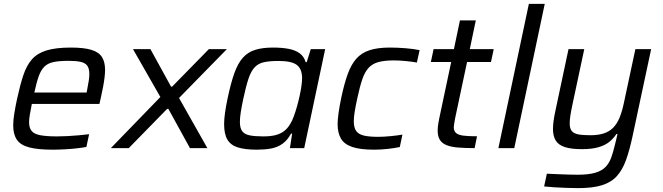

<svg xmlns="http://www.w3.org/2000/svg" viewBox="-20 -763 3416 989"><path d="M251.2 8Q175 8 130.3 -3.8Q85.5 -15.6 66.8 -43.4Q48 -71.2 48 -117Q48 -143.5 53.5 -177.8Q59 -212.1 68 -254Q83.5 -325.2 100.1 -375.4Q116.7 -425.7 144.4 -457.2Q172.1 -488.8 220 -503.4Q267.9 -518 345 -518Q412.7 -518 451 -506.1Q489.3 -494.3 505.3 -469Q521.3 -443.7 521.3 -402.3Q521.3 -387.8 518.6 -364.4Q515.9 -340.9 510.6 -313.2Q505.4 -285.4 498.4 -254.9L492.2 -227.8H144Q138.1 -197.6 134 -174.2Q129.8 -150.8 129.8 -133.2Q129.8 -104.3 142.9 -88.4Q156 -72.5 187.6 -66.5Q219.1 -60.4 273.7 -60.4Q298 -60.4 327.3 -61.9Q356.6 -63.3 386.1 -66.1Q415.5 -68.8 439 -71.7L425 -6.1Q404.2 -2.1 374.7 1.2Q345.3 4.5 313 6.2Q280.8 8 251.2 8ZM156.9 -286.4H426.1L429 -301.4Q433.9 -326.8 437.1 -346.6Q440.2 -366.3 440.2 -381Q440.2 -410.8 429 -425.3Q417.7 -439.8 394.2 -444.7Q370.7 -449.6 332.9 -449.6Q285.5 -449.6 255.9 -443.4Q226.4 -437.3 208.8 -419.9Q191.1 -402.5 179.6 -370.6Q168.1 -338.6 156.9 -286.4Z M551 0 806 -263.3 665 -510H754.8L861.1 -316.7H866.6L1056 -510H1148.7L902.2 -258.3L1048.2 0H958.5L847.2 -202.3H841.1L643.2 0Z M1302.9 8Q1243.1 8 1206 -3.4Q1168.8 -14.7 1151.6 -43.4Q1134.4 -72.2 1134.4 -123.5Q1134.4 -148.9 1139.1 -182.5Q1143.8 -216.1 1152.8 -258.3Q1169.2 -336.1 1187.3 -386.5Q1205.3 -436.9 1231 -465.7Q1256.8 -494.5 1294.3 -506.2Q1331.8 -518 1386.3 -518Q1432.3 -518 1466.9 -511.4Q1501.5 -504.7 1523.8 -488.3Q1546.1 -472 1554.3 -443.1H1559.9L1580.8 -510H1655L1547 0H1473.4L1484.8 -74.8H1479.2Q1460.1 -39.6 1433.8 -21.5Q1407.5 -3.4 1374.7 2.3Q1342 8 1302.9 8ZM1336 -60.4Q1374.8 -60.4 1400.4 -67.3Q1426 -74.2 1443.8 -88Q1461.5 -101.8 1474.6 -123.9Q1484.4 -139.1 1493.2 -163.1Q1502 -187.2 1509.9 -214.9Q1517.7 -242.7 1523.7 -270.3Q1529.7 -297.9 1532.9 -321.4Q1536.1 -345 1536.1 -359.6Q1536.1 -408.3 1508.7 -428.7Q1481.2 -449 1415.4 -449Q1369.6 -449 1340.1 -442.7Q1310.6 -436.3 1292 -416.6Q1273.3 -396.9 1260.2 -358.3Q1247.2 -319.6 1233.4 -255Q1225 -215.5 1220.4 -186.2Q1215.7 -156.8 1215.7 -135.6Q1215.7 -103.6 1227.5 -87.4Q1239.2 -71.2 1266 -65.8Q1292.8 -60.4 1336 -60.4Z M1907.1 8Q1835.2 8 1794 -6.1Q1752.7 -20.3 1735.9 -49.7Q1719 -79.1 1719 -123.6Q1719 -145.2 1724 -181.8Q1729 -218.5 1738.6 -262.7Q1753.4 -332.5 1771 -381.2Q1788.6 -430 1814.9 -460.1Q1841.1 -490.2 1882.8 -504.1Q1924.6 -518 1988.2 -518Q2028.1 -518 2070.1 -514.5Q2112 -510.9 2141.4 -504.8L2127.3 -440.9Q2104 -445.3 2070.7 -448.5Q2037.5 -451.8 2009 -451.8Q1960.9 -451.8 1929.8 -443.4Q1898.6 -435 1878.9 -413.8Q1859.1 -392.6 1846.1 -354.2Q1833 -315.7 1820.2 -255.5Q1811.8 -217 1807.1 -188.1Q1802.4 -159.3 1802.4 -138.1Q1802.4 -105.5 1814.8 -88.3Q1827.1 -71.1 1854.6 -64.6Q1882.1 -58.2 1927.1 -58.2Q1956.4 -58.2 1991.8 -61.7Q2027.2 -65.1 2052.9 -69.6L2039.4 -5.6Q2013.6 -0.1 1977.4 4Q1941.2 8 1907.1 8Z M2424.7 0Q2375.7 0 2339.8 -3Q2304 -5.9 2280.6 -15.2Q2257.2 -24.5 2245.8 -42.6Q2234.4 -60.8 2234.4 -91.2Q2234.4 -100.3 2235.4 -110Q2236.5 -119.8 2238.5 -131.2Q2240.5 -142.7 2243.1 -155.5L2304.1 -443.8H2199.4L2213.5 -510H2318.2L2349.2 -658H2430.9L2399.9 -510H2523.2L2509.1 -443.8H2385.9L2324.7 -155.5Q2323.7 -150.5 2322.1 -141.1Q2320.5 -131.7 2319 -122Q2317.4 -112.4 2317.4 -107.8Q2317.4 -87.7 2329.5 -77.6Q2341.6 -67.4 2367.8 -64.2Q2394 -61 2437.2 -61Z M2547.2 0 2704.2 -743H2786L2629 0Z M2958.7 206Q2928.8 206 2896 204.7Q2863.1 203.5 2833.7 201.7Q2804.3 199.9 2782.8 197.4L2796.9 131.8Q2829.3 133.2 2858 134.4Q2886.8 135.6 2911.8 136.3Q2936.7 137 2955.4 137Q3012 137 3045.9 126.9Q3079.9 116.8 3098.9 97.3Q3118 77.7 3128.4 48.9Q3138.8 20 3147.8 -18.3Q3151.2 -31.8 3154.5 -45.5Q3157.9 -59.2 3160.7 -72.7H3155Q3140.4 -49.8 3118.3 -32Q3096.2 -14.3 3062.2 -4.5Q3028.2 5.3 2977 5.3Q2921.1 5.3 2888.4 -5.8Q2855.7 -16.8 2842 -40Q2828.4 -63.3 2828.4 -98.6Q2828.4 -118.6 2831.7 -141.9Q2834.9 -165.2 2840.9 -192.2L2908.4 -510H2989.6L2928 -221.1Q2921.5 -190.5 2918 -167.5Q2914.5 -144.5 2914.5 -128.1Q2914.5 -101.6 2925 -88.4Q2935.5 -75.1 2959 -70.8Q2982.5 -66.4 3020.7 -66.4Q3060.7 -66.4 3089.4 -75.6Q3118.1 -84.8 3137.9 -104.6Q3157.7 -124.4 3170.9 -155.8Q3184 -187.3 3193.4 -231.7L3252.9 -510H3334.1L3238.6 -62.7Q3223.1 10.1 3204.7 61.3Q3186.2 112.5 3157.1 144.5Q3128 176.5 3080.5 191.2Q3032.9 206 2958.7 206Z"/></svg>

Font: Saira Thin
Style: Italic
Weight: 100
Italic angle: -12°
Designer: Hector Gatti with collaboration of the Omnibus-Type team
Foundry: Omnibus-Type
Version: Version 1.101